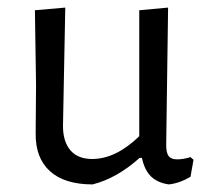

<svg xmlns="http://www.w3.org/2000/svg" viewBox="-20 -480 550 506"><path d="M490 -59 482 -14Q453 3 425 6Q396 2 378.5 -14.5Q361 -31 354 -64H348Q288 -10 224 6Q150 6 111.5 -29Q73 -64 74 -129L75 -256L72 -453L152 -460L146 -148Q146 -107 165.5 -84Q185 -61 223 -61Q285 -61 347 -121V-453L423 -460L418 -98Q418 -77 424.5 -68.5Q431 -60 447 -60Q463 -60 482 -66Z"/></svg>

Font: Alegreya Sans
Style: Regular
Weight: 400
Designer: Juan Pablo del Peral
Foundry: Huerta Tipografica
Version: Version 2.008; ttfautohint (v1.6)